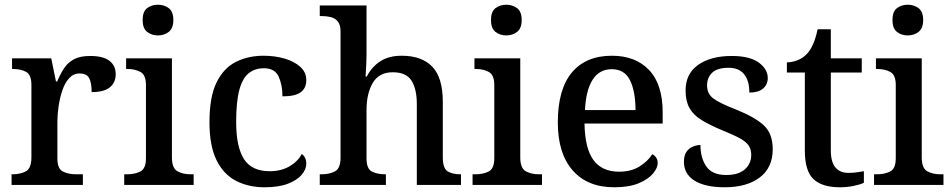

<svg xmlns="http://www.w3.org/2000/svg" viewBox="-20 -783 4029 813"><path d="M29 0V-45H33Q66 -45 89.5 -57.5Q113 -70 113 -117V-423Q113 -467 90 -479Q67 -491 34 -491H31V-536H197L217 -438H222Q235 -469 251 -493.5Q267 -518 293 -532Q319 -546 362 -546Q417 -546 443.5 -525.5Q470 -505 470 -469Q470 -434 445.5 -413.5Q421 -393 368 -393Q368 -434 357 -453Q346 -472 317 -472Q291 -472 272.5 -451.5Q254 -431 243.5 -399Q233 -367 228 -332Q223 -297 223 -268V-112Q223 -68 246.5 -56.5Q270 -45 302 -45H331V0Z M649 -633Q622 -633 603 -648Q584 -663 584 -698Q584 -734 603 -748.5Q622 -763 649 -763Q675 -763 694.5 -748.5Q714 -734 714 -698Q714 -663 694.5 -648Q675 -633 649 -633ZM506 0V-45H519Q551 -45 574.5 -57Q598 -69 598 -113V-423Q598 -466 574.5 -478.5Q551 -491 519 -491H514V-536H708V-117Q708 -71 731 -58Q754 -45 787 -45H800V0Z M1100 10Q1032 10 979 -17.5Q926 -45 896.5 -105.5Q867 -166 867 -265Q867 -373 897 -434Q927 -495 979 -521Q1031 -547 1096 -547Q1144 -547 1185 -535Q1226 -523 1251.5 -500Q1277 -477 1277 -444Q1277 -410 1253.5 -392.5Q1230 -375 1176 -375Q1176 -423 1160 -458.5Q1144 -494 1097 -494Q1061 -494 1034.5 -474Q1008 -454 994 -404.5Q980 -355 980 -266Q980 -161 1013 -109.5Q1046 -58 1122 -58Q1170 -58 1205.5 -78.5Q1241 -99 1258 -131Q1277 -117 1277 -90Q1277 -66 1257.5 -43Q1238 -20 1199 -5Q1160 10 1100 10Z M1334 0V-45H1342Q1375 -45 1398.5 -57.5Q1422 -70 1422 -116V-649Q1422 -678 1410.5 -692Q1399 -706 1381 -710.5Q1363 -715 1343 -715H1334V-760H1532V-553Q1532 -534 1531 -513Q1530 -492 1529 -476.5Q1528 -461 1528 -459H1533Q1555 -501 1591 -524Q1627 -547 1681 -547Q1766 -547 1810.5 -500.5Q1855 -454 1855 -352V-117Q1855 -70 1875.5 -57.5Q1896 -45 1929 -45H1932V0H1745V-341Q1745 -406 1722.5 -441.5Q1700 -477 1643 -477Q1585 -477 1558.5 -432Q1532 -387 1532 -317V-112Q1532 -68 1555 -56.5Q1578 -45 1611 -45H1614V0Z M2124 -633Q2097 -633 2078 -648Q2059 -663 2059 -698Q2059 -734 2078 -748.5Q2097 -763 2124 -763Q2150 -763 2169.5 -748.5Q2189 -734 2189 -698Q2189 -663 2169.5 -648Q2150 -633 2124 -633ZM1981 0V-45H1994Q2026 -45 2049.5 -57Q2073 -69 2073 -113V-423Q2073 -466 2049.5 -478.5Q2026 -491 1994 -491H1989V-536H2183V-117Q2183 -71 2206 -58Q2229 -45 2262 -45H2275V0Z M2581 10Q2467 10 2404.5 -62Q2342 -134 2342 -264Q2342 -405 2401.5 -476Q2461 -547 2571 -547Q2671 -547 2728.5 -486.5Q2786 -426 2786 -307V-260H2455Q2457 -153 2493.5 -104.5Q2530 -56 2601 -56Q2653 -56 2688.5 -78.5Q2724 -101 2742 -130Q2750 -127 2757.5 -117Q2765 -107 2765 -93Q2765 -72 2745 -48Q2725 -24 2684.5 -7Q2644 10 2581 10ZM2671 -317Q2671 -395 2648 -442.5Q2625 -490 2570 -490Q2518 -490 2489.5 -445.5Q2461 -401 2457 -317Z M3049 10Q2966 10 2921 -18Q2876 -46 2876 -98Q2876 -125 2887 -140.5Q2898 -156 2914.5 -162.5Q2931 -169 2946 -169Q2946 -114 2971 -78Q2996 -42 3055 -42Q3107 -42 3134 -66Q3161 -90 3161 -127Q3161 -151 3150 -167Q3139 -183 3112.5 -197.5Q3086 -212 3039 -231Q2986 -253 2951 -274.5Q2916 -296 2899.5 -325.5Q2883 -355 2883 -400Q2883 -471 2936.5 -508.5Q2990 -546 3078 -546Q3155 -546 3193 -518Q3231 -490 3231 -453Q3231 -425 3211 -408Q3191 -391 3153 -391Q3153 -441 3131 -468.5Q3109 -496 3065 -496Q3018 -496 2996 -475.5Q2974 -455 2974 -421Q2974 -385 3002 -365Q3030 -345 3097 -319Q3177 -287 3214.5 -252Q3252 -217 3252 -151Q3252 -73 3197 -31.5Q3142 10 3049 10Z M3537 10Q3461 10 3424.5 -24.5Q3388 -59 3388 -146V-476H3312V-519Q3334 -519 3357 -528Q3380 -537 3396 -554Q3427 -586 3442 -659H3498V-536H3629V-476H3498V-146Q3498 -97 3517.5 -74Q3537 -51 3572 -51Q3590 -51 3606 -53Q3622 -55 3638 -58V-9Q3624 -2 3595.5 4Q3567 10 3537 10Z M3824 -633Q3797 -633 3778 -648Q3759 -663 3759 -698Q3759 -734 3778 -748.5Q3797 -763 3824 -763Q3850 -763 3869.5 -748.5Q3889 -734 3889 -698Q3889 -663 3869.5 -648Q3850 -633 3824 -633ZM3681 0V-45H3694Q3726 -45 3749.5 -57Q3773 -69 3773 -113V-423Q3773 -466 3749.5 -478.5Q3726 -491 3694 -491H3689V-536H3883V-117Q3883 -71 3906 -58Q3929 -45 3962 -45H3975V0Z"/></svg>

Font: Noto Serif Sinhala Medium
Style: Regular
Weight: 500
Designer: Jelle Bosma - Monotype Design Team
Foundry: Monotype Imaging Inc.
Version: Version 2.007; ttfautohint (v1.8.4.7-5d5b)